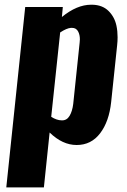

<svg xmlns="http://www.w3.org/2000/svg" viewBox="-20 -608 542 818"><path d="M242.7 -95.2Q243.2 -95.2 243.7 -95.2Q264.6 -94.7 276.4 -114.3Q288.1 -133.8 292 -165.5L319.3 -426.3Q320.3 -433.6 320.3 -440.4Q320.3 -459 313.5 -472.7Q305.2 -489.7 286.1 -489.3Q284.2 -489.3 282.2 -489.3Q263.7 -487.8 236.3 -469.7L198.2 -110.4Q220.7 -95.7 242.7 -95.2ZM6.8 190.4 87.4 -578.1H247.6L243.7 -535.6Q307.6 -587.9 368.2 -587.9Q371.1 -587.9 373.5 -587.9Q416.5 -586.9 442.4 -561.3Q468.3 -535.6 476.1 -498.5Q481 -475.6 481 -449.2Q481 -432.6 479 -414.6L453.6 -173.3Q444.8 -90.3 406.7 -40.3Q368.7 9.8 306.6 9.8Q246.1 9.8 191.4 -43.5L167 190.4Z"/></svg>

Font: Oswald
Style: Bold
Weight: 700
Designer: Vernon Adams
Foundry: Vernon Adams
Version: 3.0; ttfautohint (v0.94.23-7a4d-dirty) -l 8 -r 50 -G 200 -x 